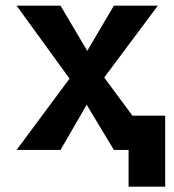

<svg xmlns="http://www.w3.org/2000/svg" viewBox="-20 -538 626 689"><path d="M441.4 131.8H572.8V-123H455.1L354 -259.8L546.4 -517.6H388.7L293 -355.5L197.3 -517.6H39.6L229.5 -255.9L39.6 0H197.3L291 -162.1L388.7 0H441.4Z"/></svg>

Font: Cascadia Mono NF
Style: Bold
Weight: 700
Monospace: yes
Designer: Aaron Bell
Foundry: Saja Typeworks
Version: Version 2404.023